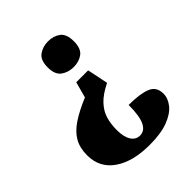

<svg xmlns="http://www.w3.org/2000/svg" viewBox="-206 -659 969 969"><g transform="rotate(-45 278.5 -174.5)"><path d="M365 -182Q310 -155 281 -124Q252 -93 241.5 -57.5Q231 -22 231 21Q231 70 248 97Q265 124 295 124Q328 124 345.5 88.5Q363 53 363 -26Q443 -26 485.5 -9Q528 8 528 58Q528 91 503.5 122Q479 153 427.5 172.5Q376 192 296 192Q176 192 105.5 143Q35 94 35 6Q35 -47 56 -84Q77 -121 121 -150.5Q165 -180 234 -209L257 -294H342ZM302 -541Q341 -541 368 -521Q395 -501 395 -449Q395 -397 368 -377Q341 -357 302 -357Q265 -357 236.5 -377Q208 -397 208 -449Q208 -501 236.5 -521Q265 -541 302 -541Z"/></g></svg>

Font: Noto Serif Sinhala Black
Style: Regular
Weight: 900
Designer: Jelle Bosma - Monotype Design Team
Foundry: Monotype Imaging Inc.
Version: Version 2.007; ttfautohint (v1.8.4.7-5d5b)